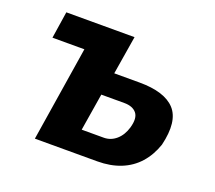

<svg xmlns="http://www.w3.org/2000/svg" viewBox="-92 -625 834 746"><g transform="rotate(20 325.0 -251.5)"><path d="M117 0 179 -392H47L64 -503H346L320 -344H424Q529 -344 571.5 -297.5Q614 -251 589 -147Q573 -100 543.5 -67Q514 -34 471.5 -17Q429 0 375 0ZM276 -95H367Q396 -95 418.5 -114.5Q441 -134 451 -168Q463 -210 447 -229.5Q431 -249 396 -249H301Z"/></g></svg>

Font: Nunito Sans 7pt Condensed ExtraBold
Style: Italic
Weight: 800
Width: 3
Italic angle: -9°
Designer: Vernon Adams
Foundry: Vernon Adams
Version: Version 3.101;gftools[0.9.27]